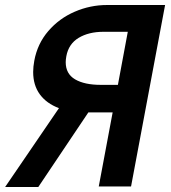

<svg xmlns="http://www.w3.org/2000/svg" viewBox="-64 -745 684 767"><path d="M330.5 0 386 -296H289L89 2H-43.5L171.5 -313Q122 -331.5 95.2 -368Q68.5 -404.5 68.5 -457.5Q68.5 -478.5 73 -502.5Q85.5 -570.5 129 -621Q172.5 -671.5 234.5 -698.2Q296.5 -725 363.5 -725H595.5L459.5 0ZM407 -406 446.5 -618H349.5Q290.5 -618 250.2 -593.8Q210 -569.5 201 -520.5Q198.5 -506.5 198.5 -496.5Q198.5 -450 236 -428Q273.5 -406 338.5 -406Z"/></svg>

Font: JuliaMono
Style: Bold Italic
Weight: 700
Italic angle: -9°
Monospace: yes
Designer: cormullion
Foundry: corm
Version: Version 0.057; ttfautohint (v1.8.4)